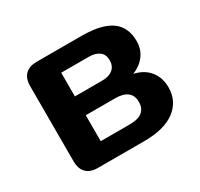

<svg xmlns="http://www.w3.org/2000/svg" viewBox="-111 -629 800 768"><g transform="rotate(-30 289.0 -245.0)"><path d="M138 0Q103.5 0 85.1 -18.4Q66.8 -36.8 66.8 -71.2V-419Q66.8 -453.5 85.1 -471.9Q103.5 -490.2 138 -490.2H343.2Q409 -490.2 449.4 -475Q489.8 -459.8 507.9 -431.1Q526 -402.5 526 -362Q526 -316.2 494.9 -285Q463.8 -253.8 412.2 -246V-260.8Q478.8 -255.8 511.2 -222.9Q543.8 -190 543.8 -138Q543.8 -74.8 494.6 -37.4Q445.5 0 351.2 0ZM201.2 -87H336.5Q373.8 -87 392.9 -102.1Q412 -117.2 412 -147Q412 -176.8 392.9 -191.8Q373.8 -206.8 336.5 -206.8H201.2ZM201.2 -293.8H327.5Q359 -293.8 376.6 -308.4Q394.2 -323 394.2 -349.5Q394.2 -376.2 376.6 -389.8Q359 -403.2 327.5 -403.2H201.2Z"/></g></svg>

Font: Nunito ExtraLight
Style: Regular
Weight: 200
Designer: Vernon Adams
Foundry: Vernon Adams
Version: Version 3.602;April 4, 2023;FontCreator 14.0.0.2856 64-bit